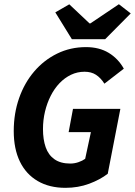

<svg xmlns="http://www.w3.org/2000/svg" viewBox="-20 -890 648 922"><path d="M294.1 12Q216.9 12 161 -20.7Q105 -53.4 75.5 -114.2Q46 -175.1 46 -260.8Q46 -345.4 71.7 -418.7Q97.4 -492.1 144.2 -546.8Q191 -601.6 254.6 -632.7Q318.2 -663.8 392.9 -663.8Q456.3 -663.8 502 -636.2Q547.6 -608.6 574.6 -560.2L481.4 -488.2Q463.2 -516.6 440.7 -531Q418.2 -545.5 386 -545.5Q351.5 -545.5 321.1 -531Q290.6 -516.4 265.9 -490.6Q241.1 -464.7 223.5 -429.8Q205.8 -394.9 196.1 -354.3Q186.4 -313.7 186.4 -270.1Q186.4 -220 199.4 -182.8Q212.4 -145.7 241.6 -125.2Q270.9 -104.6 317.5 -104.6Q337.5 -104.6 356.6 -111.2Q375.7 -117.7 389 -127.3L416.5 -255.4H309.6L330.5 -367.1H558L497.4 -55.6Q461 -27.3 408.2 -7.6Q355.4 12 294.1 12ZM325.1 -701.8 245.6 -830.6 312.7 -869.3 410 -777.6H414L550.9 -869.7L607.8 -825.6L485 -701.8Z"/></svg>

Font: SourceCodeVF
Style: Italic
Weight: 200
Italic angle: -11°
Monospace: yes
Designer: Paul D. Hunt, Teo Tuominen
Foundry: Adobe
Version: Version 1.026;hotconv 1.1.0;makeotfexe 2.6.0